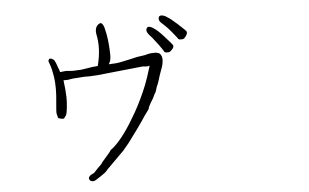

<svg xmlns="http://www.w3.org/2000/svg" viewBox="-55 -836 1610 1002"><g transform="rotate(-5 750.0 -335.5)"><path d="M871.1 -659.2Q851.6 -682.6 837.9 -695.3Q824.2 -707 816.9 -714.8Q809.6 -722.7 808.6 -728.5Q806.6 -735.4 809.6 -742.2Q810.5 -747.1 815.4 -749Q820.3 -752 828.1 -750Q835.9 -749 846.7 -743.2Q859.4 -735.4 870.1 -727.5Q883.8 -715.8 903.3 -699.2Q946.3 -660.2 947.8 -655.3Q949.2 -650.4 947.8 -644.5Q946.3 -638.7 940.4 -630.9Q934.6 -623 929.7 -619.6Q924.8 -616.2 915 -617.2Q904.3 -617.2 901.4 -620.1Q901.4 -622.1 871.1 -659.2ZM794.9 -601.6Q768.6 -635.7 764.6 -640.6Q752 -653.3 746.1 -662.1Q740.2 -669.9 739.3 -676.8Q737.3 -682.6 741.2 -689.5Q742.2 -694.3 748 -696.3Q752.9 -698.2 759.8 -696.3Q767.6 -694.3 778.3 -686.5Q790 -678.7 799.8 -669.9Q813.5 -657.2 830.1 -638.7Q869.1 -595.7 871.1 -590.8Q873 -585.9 871.1 -580.1Q869.1 -574.2 862.3 -567.4Q855.5 -560.5 850.6 -557.6Q845.7 -554.7 834.5 -555.7Q823.2 -556.6 822.3 -560.5Q819.3 -568.4 794.9 -601.6ZM476.6 -685.5Q472.7 -714.8 487.8 -729.5Q502.9 -744.1 511.7 -734.4Q517.6 -728.5 522.5 -712.9Q526.4 -696.3 530.3 -677.7Q539.1 -627.9 540 -569.3Q541 -541 528.3 -520.5Q575.2 -522.5 585.9 -525.4Q639.6 -537.1 641.6 -537.1Q683.6 -547.9 699.2 -548.8Q719.7 -550.8 734.4 -555.7Q748 -559.6 767.6 -559.6Q777.3 -560.5 786.1 -557.6Q786.1 -557.6 786.1 -557.6Q797.9 -556.6 804.7 -543Q810.5 -532.2 809.6 -515.6Q807.6 -492.2 798.8 -470.7Q786.1 -437.5 779.3 -412.1Q777.3 -405.3 773.4 -395.5Q765.6 -379.9 761.7 -363.3Q757.8 -350.6 752.9 -345.7Q744.1 -328.1 742.2 -323.2Q734.4 -310.5 726.6 -297.9Q717.8 -280.3 716.8 -278.3Q715.8 -270.5 714.8 -269.5Q701.2 -250 691.4 -237.3Q655.3 -181.6 593.8 -100.6Q584 -87.9 564.5 -65.4Q522.5 -22.5 502.9 -3.9Q496.1 2 485.4 13.7Q474.6 23.4 469.7 30.3Q459 43 438.5 55.7Q418.9 68.4 405.3 77.1Q395.5 82 385.7 79.1Q375 76.2 373 64.5Q372.1 58.6 378.9 50.8Q383.8 45.9 395.5 41Q403.3 38.1 407.2 32.2Q414.1 25.4 422.9 15.6Q449.2 -9.8 447.3 -10.7Q446.3 -10.7 467.8 -35.2Q478.5 -46.9 486.3 -56.6Q494.1 -66.4 494.1 -66.4Q495.1 -71.3 502.9 -77.1Q511.7 -83 518.6 -89.8Q572.3 -137.7 639.6 -255.9Q677.7 -323.2 707 -396.5Q721.7 -434.6 738.3 -490.2Q739.3 -492.2 740.2 -494.1Q739.3 -494.1 737.3 -494.1Q730.5 -492.2 722.7 -492.2Q714.8 -492.2 710 -493.2Q704.1 -494.1 697.3 -493.2L460.9 -468.8Q419.9 -465.8 392.6 -466.8Q324.2 -462.9 313.5 -459Q311.5 -459 301.8 -458Q292 -458 285.2 -458Q292 -408.2 293 -370.1Q293.9 -348.6 290 -311.5Q287.1 -286.1 283.2 -276.4L270.5 -258.8Q259.8 -256.8 241.2 -263.7H240.2V-264.6Q237.3 -275.4 234.4 -287.1Q232.4 -293.9 237.3 -343.8Q246.1 -424.8 237.3 -481.4Q229.5 -526.4 225.6 -535.2Q221.7 -544.9 215.8 -563.5Q214.8 -567.4 218.8 -572.3Q221.7 -577.1 224.6 -577.1Q229.5 -577.1 235.4 -574.2Q245.1 -569.3 247.1 -565.4Q250 -559.6 253.9 -551.8Q258.8 -539.1 262.7 -527.3Q268.6 -513.7 271.5 -502Q283.2 -502.9 296.9 -504.9Q299.8 -505.9 320.3 -503.9Q337.9 -502.9 340.8 -502.9Q378.9 -504.9 381.8 -504.9Q382.8 -504.9 415 -509.8Q438.5 -514.6 469.7 -516.6Q494.1 -607.4 476.6 -685.5Z"/></g></svg>

Font: ToneOZ-YinPZ-Tsuipita-TC
Style: Regular
Weight: 400
Designer: ÂÆ£ÂøóÂáåJeffrey Xuan(jeffreyx@gmail.com, ToneOZ.com) ÈòøÂù§(cjkFonts)
Foundry: ToneOZ
Version: Version 0.24071